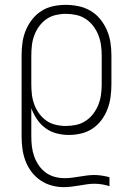

<svg xmlns="http://www.w3.org/2000/svg" viewBox="-20 -548 540 791"><path d="M242 223Q217 223 192 216Q167 209 146 194.5Q125 180 109.5 159.5Q94 139 85 115Q76 91 72.5 65.5Q69 40 69 15V-320Q69 -346 72.5 -372Q76 -398 86 -422.5Q96 -447 112.5 -468Q129 -489 151 -503Q173 -517 199 -522.5Q225 -528 251 -528Q277 -528 303.5 -522.5Q330 -517 353 -503.5Q376 -490 393 -469Q410 -448 420.5 -423.5Q431 -399 435 -373Q439 -347 439 -320V-200Q439 -174 435.5 -148.5Q432 -123 423 -99Q414 -75 398.5 -54Q383 -33 361.5 -18.5Q340 -4 314.5 2Q289 8 264 8Q238 8 213 1.5Q188 -5 167.5 -20Q147 -35 132.5 -56.5Q118 -78 109 -102V15Q109 36 111.5 56.5Q114 77 121 96.5Q128 116 140 133.5Q152 151 168.5 163Q185 175 205 180.5Q225 186 246 186Q262 186 277 184Q292 182 307.5 179.5Q323 177 338 175Q353 173 369 173Q384 173 400 175.5Q416 178 431 182V219Q416 214 400 211.5Q384 209 368 209Q352 209 336.5 211.5Q321 214 305.5 216.5Q290 219 274 221Q258 223 242 223ZM251 -29Q272 -29 293.5 -33.5Q315 -38 333 -50Q351 -62 364 -79Q377 -96 385 -116Q393 -136 396 -157.5Q399 -179 399 -200V-320Q399 -341 396 -362.5Q393 -384 385 -404Q377 -424 364 -441Q351 -458 333 -470Q315 -482 293.5 -486.5Q272 -491 251 -491Q230 -491 209 -486Q188 -481 171 -469Q154 -457 141.5 -440Q129 -423 121.5 -403Q114 -383 111.5 -362Q109 -341 109 -320V-200Q109 -179 111.5 -158Q114 -137 121.5 -117Q129 -97 141.5 -80Q154 -63 171 -51Q188 -39 209 -34Q230 -29 251 -29Z"/></svg>

Font: Iosevka SS18 Extralight
Style: Regular
Weight: 200
Monospace: yes
Designer: Belleve Invis
Foundry: Belleve Invis
Version: Version 25.1.1; ttfautohint (v1.8.4)